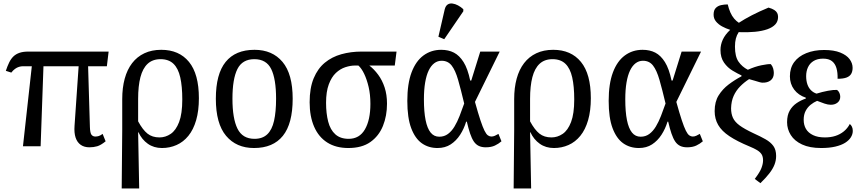

<svg xmlns="http://www.w3.org/2000/svg" viewBox="-20 -828 4884 1087"><path d="M44 -417 13 -427Q22 -454 32 -474.5Q42 -495 56 -508.5Q70 -522 90.5 -529Q111 -536 141 -536H595L585 -453H110Q99 -453 87.5 -449.5Q76 -446 65 -438Q54 -430 44 -417ZM110 0 163 -479H227L210 0ZM486 6Q457 6 437 -8Q417 -22 408 -49Q399 -76 402 -116L427 -479H478L489 -109Q490 -75 498 -65Q506 -55 520 -55Q530 -55 539.5 -58Q549 -61 561 -70L578 -28Q551 -6 530.5 0Q510 6 486 6Z M669 239 672 -93V-267Q672 -331 686 -382.5Q700 -434 728 -470.5Q756 -507 797.5 -526.5Q839 -546 893 -546Q994 -546 1050 -477.5Q1106 -409 1106 -272Q1106 -201 1090.5 -147.5Q1075 -94 1046.5 -59Q1018 -24 979.5 -7Q941 10 897 10Q851 10 817 -14Q783 -38 764 -79H762L768 239ZM883 -50Q917 -50 946.5 -70Q976 -90 994 -137Q1012 -184 1012 -265Q1012 -339 1000.5 -390Q989 -441 962 -467Q935 -493 889 -493Q844 -493 816 -467Q788 -441 775 -391Q762 -341 762 -268V-141Q788 -93 815 -71.5Q842 -50 883 -50Z M1418 10Q1318 10 1260 -59Q1202 -128 1202 -269Q1202 -409 1257.5 -477.5Q1313 -546 1421 -546Q1522 -546 1579.5 -477.5Q1637 -409 1637 -269Q1637 -128 1581.5 -59Q1526 10 1418 10ZM1421 -42Q1466 -42 1493 -67.5Q1520 -93 1531.5 -144Q1543 -195 1543 -269Q1543 -381 1515.5 -437Q1488 -493 1420 -493Q1352 -493 1324 -437Q1296 -381 1296 -269Q1296 -157 1324.5 -99.5Q1353 -42 1421 -42Z M1952 10Q1882 10 1833 -21Q1784 -52 1758.5 -110.5Q1733 -169 1733 -249Q1733 -330 1756 -385Q1779 -440 1819 -473Q1859 -506 1912.5 -521Q1966 -536 2027 -536H2225L2215 -457H2071Q2098 -436 2121 -405Q2144 -374 2157.5 -333Q2171 -292 2171 -241Q2171 -172 2148 -115Q2125 -58 2077 -24Q2029 10 1952 10ZM1954 -42Q2015 -42 2046 -95.5Q2077 -149 2077 -240Q2077 -293 2067 -335.5Q2057 -378 2042 -409.5Q2027 -441 2009 -457H1990Q1964 -457 1935 -447.5Q1906 -438 1881.5 -415Q1857 -392 1841.5 -350.5Q1826 -309 1826 -246Q1826 -186 1838 -139.5Q1850 -93 1878.5 -67.5Q1907 -42 1954 -42Z M2457 10Q2406 10 2368 -17Q2330 -44 2308 -102.5Q2286 -161 2286 -257Q2286 -354 2310 -418Q2334 -482 2377.5 -514Q2421 -546 2478 -546Q2519 -546 2550 -530Q2581 -514 2604.5 -476.5Q2628 -439 2642 -372H2648L2699 -536H2809L2669 -251Q2687 -186 2700 -147Q2713 -108 2723 -88Q2733 -68 2742.5 -61.5Q2752 -55 2762 -55Q2772 -55 2782 -59.5Q2792 -64 2802 -70L2819 -28Q2803 -14 2782 -4Q2761 6 2730 6Q2707 6 2690.5 -2Q2674 -10 2662.5 -27Q2651 -44 2641.5 -72Q2632 -100 2623 -139H2619Q2607 -99 2585 -65Q2563 -31 2531.5 -10.5Q2500 10 2457 10ZM2467 -54Q2495 -54 2516 -69.5Q2537 -85 2553 -111.5Q2569 -138 2582 -171.5Q2595 -205 2608 -242Q2589 -322 2573.5 -376Q2558 -430 2537 -457Q2516 -484 2480 -484Q2457 -484 2438.5 -470Q2420 -456 2407 -429Q2394 -402 2387 -361Q2380 -320 2380 -266Q2380 -195 2389.5 -148Q2399 -101 2418 -77.5Q2437 -54 2467 -54ZM2495 -606 2462 -620 2498 -776Q2503 -795 2514.5 -802.5Q2526 -810 2541.5 -808Q2557 -806 2573 -797.5Q2589 -789 2603 -776V-764Z M2888 239 2891 -93V-267Q2891 -331 2905 -382.5Q2919 -434 2947 -470.5Q2975 -507 3016.5 -526.5Q3058 -546 3112 -546Q3213 -546 3269 -477.5Q3325 -409 3325 -272Q3325 -201 3309.5 -147.5Q3294 -94 3265.5 -59Q3237 -24 3198.5 -7Q3160 10 3116 10Q3070 10 3036 -14Q3002 -38 2983 -79H2981L2987 239ZM3102 -50Q3136 -50 3165.5 -70Q3195 -90 3213 -137Q3231 -184 3231 -265Q3231 -339 3219.5 -390Q3208 -441 3181 -467Q3154 -493 3108 -493Q3063 -493 3035 -467Q3007 -441 2994 -391Q2981 -341 2981 -268V-141Q3007 -93 3034 -71.5Q3061 -50 3102 -50Z M3597 10Q3546 10 3508 -17Q3470 -44 3448 -102.5Q3426 -161 3426 -257Q3426 -354 3450 -418Q3474 -482 3517.5 -514Q3561 -546 3618 -546Q3659 -546 3690 -530Q3721 -514 3744.5 -476.5Q3768 -439 3782 -372H3788L3839 -536H3949L3809 -251Q3827 -186 3840 -147Q3853 -108 3863 -88Q3873 -68 3882.5 -61.5Q3892 -55 3902 -55Q3912 -55 3922 -59.5Q3932 -64 3942 -70L3959 -28Q3943 -14 3922 -4Q3901 6 3870 6Q3847 6 3830.5 -2Q3814 -10 3802.5 -27Q3791 -44 3781.5 -72Q3772 -100 3763 -139H3759Q3747 -99 3725 -65Q3703 -31 3671.5 -10.5Q3640 10 3597 10ZM3607 -54Q3635 -54 3656 -69.5Q3677 -85 3693 -111.5Q3709 -138 3722 -171.5Q3735 -205 3748 -242Q3729 -322 3713.5 -376Q3698 -430 3677 -457Q3656 -484 3620 -484Q3597 -484 3578.5 -470Q3560 -456 3547 -429Q3534 -402 3527 -361Q3520 -320 3520 -266Q3520 -195 3529.5 -148Q3539 -101 3558 -77.5Q3577 -54 3607 -54Z M4285 209 4253 185Q4282 147 4291 123Q4300 99 4300 80Q4300 59 4292 46Q4284 33 4267 22.5Q4250 12 4223 1Q4153 -28 4109.5 -57Q4066 -86 4046 -120.5Q4026 -155 4026 -199Q4026 -252 4048.5 -288Q4071 -324 4105.5 -350Q4140 -376 4178 -396V-401Q4156 -411 4127.5 -428Q4099 -445 4079 -473.5Q4059 -502 4059 -545Q4059 -575 4072 -603.5Q4085 -632 4114 -659Q4089 -667 4068 -678.5Q4047 -690 4033.5 -706.5Q4020 -723 4020 -745Q4020 -770 4032 -782.5Q4044 -795 4062.5 -799Q4081 -803 4100 -803Q4106 -778 4115 -757.5Q4124 -737 4136.5 -722.5Q4149 -708 4163 -699Q4195 -720 4236.5 -741.5Q4278 -763 4331 -785Q4352 -779 4363.5 -771.5Q4375 -764 4380 -754.5Q4385 -745 4385 -732Q4385 -707 4369.5 -690Q4354 -673 4324.5 -662.5Q4295 -652 4254 -648Q4213 -644 4162 -646Q4151 -629 4146 -609.5Q4141 -590 4141 -564Q4141 -508 4161 -479Q4181 -450 4214 -433Q4254 -451 4290.5 -458.5Q4327 -466 4344 -465Q4354 -453 4357.5 -439.5Q4361 -426 4361 -415Q4361 -387 4343 -373Q4325 -359 4296 -360Q4290 -360 4279.5 -363Q4269 -366 4254.5 -370.5Q4240 -375 4221 -380Q4193 -362 4170 -338.5Q4147 -315 4133.5 -285Q4120 -255 4119 -215Q4119 -184 4129.5 -161Q4140 -138 4167 -118Q4194 -98 4245 -74Q4285 -56 4314 -39.5Q4343 -23 4358.5 -1.5Q4374 20 4374 55Q4374 80 4365 103.5Q4356 127 4336.5 152.5Q4317 178 4285 209Z M4629 10Q4564 10 4521 -10Q4478 -30 4457 -63.5Q4436 -97 4436 -136Q4436 -176 4451 -202Q4466 -228 4490.5 -244.5Q4515 -261 4542 -270V-275Q4500 -289 4476 -321Q4452 -353 4452 -396Q4452 -443 4476 -476Q4500 -509 4544.5 -527Q4589 -545 4646 -545Q4701 -545 4737 -530.5Q4773 -516 4790 -493Q4807 -470 4807 -444Q4807 -424 4799 -410Q4791 -396 4772.5 -389Q4754 -382 4722 -382Q4723 -417 4715.5 -442.5Q4708 -468 4690 -482Q4672 -496 4640 -496Q4608 -496 4586.5 -483Q4565 -470 4554.5 -447.5Q4544 -425 4544 -397Q4544 -371 4551 -350.5Q4558 -330 4572 -316.5Q4586 -303 4603 -298Q4635 -308 4667 -314Q4699 -320 4719 -319Q4728 -312 4732.5 -301.5Q4737 -291 4737 -280Q4737 -259 4721 -246.5Q4705 -234 4681 -235Q4668 -235 4648 -241.5Q4628 -248 4606 -257Q4587 -249 4569.5 -235Q4552 -221 4541 -200Q4530 -179 4530 -150Q4530 -120 4543 -98Q4556 -76 4583 -63Q4610 -50 4650 -50Q4683 -50 4709.5 -58.5Q4736 -67 4757 -84Q4778 -101 4791 -126Q4798 -121 4803 -111Q4808 -101 4808 -87Q4808 -68 4797 -50.5Q4786 -33 4764.5 -19.5Q4743 -6 4709 2Q4675 10 4629 10Z"/></svg>

Font: Noto Serif SemiCondensed
Style: Regular
Weight: 400
Width: 4
Designer: Monotype Design Team
Foundry: Monotype Imaging Inc.
Version: Version 2.013